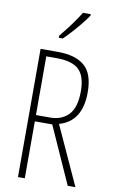

<svg xmlns="http://www.w3.org/2000/svg" viewBox="-102 -1001 621 1053"><g transform="rotate(10 208.0 -474.5)"><path d="M175 -714Q271 -714 322 -671Q373 -628 373 -523Q373 -362 248 -326L397 0H354L212 -317H115V0H77V-714ZM173 -679H115V-352H194Q258 -352 296.5 -392Q335 -432 335 -523Q335 -606 297.5 -642.5Q260 -679 173 -679ZM315 -941Q299 -917 276.5 -889.5Q254 -862 230 -835.5Q206 -809 187 -791H165V-803Q198 -843 223 -877Q248 -911 272 -949H315Z"/></g></svg>

Font: Noto Sans Devanagari ExtraCondensed ExtraLight
Style: Regular
Weight: 200
Width: 2
Designer: Jelle Bosma - Monotype Design Team
Foundry: Monotype Imaging Inc.
Version: Version 2.004; ttfautohint (v1.8.4.7-5d5b)